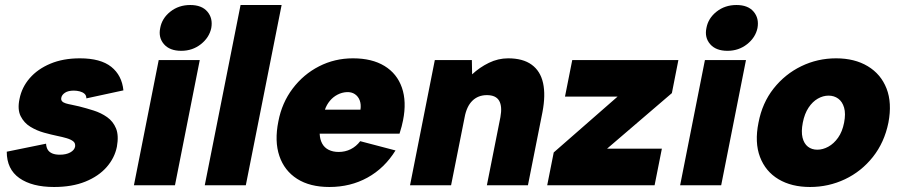

<svg xmlns="http://www.w3.org/2000/svg" viewBox="-20 -740 3598 767"><path d="M164 -166Q165 -151 171 -141.5Q177 -132 189 -127Q201 -122 219 -122Q244 -122 260.5 -131Q277 -140 280 -154Q282 -168 272.5 -175.5Q263 -183 246 -188Q229 -193 209 -197Q185 -202 156 -210Q127 -218 101.5 -233.5Q76 -249 62.5 -276Q49 -303 58 -345Q67 -391 98.5 -427.5Q130 -464 181 -485.5Q232 -507 299 -507Q382 -507 424.5 -473Q467 -439 473 -379L325 -347Q325 -359 317.5 -365.5Q310 -372 298.5 -375Q287 -378 275 -378Q252 -378 239.5 -369.5Q227 -361 225 -350Q223 -341 228 -335.5Q233 -330 243 -327Q253 -324 266.5 -321.5Q280 -319 296 -315Q324 -308 354 -298.5Q384 -289 408 -272Q432 -255 443.5 -227Q455 -199 447 -154Q438 -109 406 -72.5Q374 -36 321 -14.5Q268 7 196 7Q108 7 57.5 -28.5Q7 -64 7 -134Z M614 -500H778L679 0H515ZM704 -537Q658 -537 635 -563.5Q612 -590 620 -628Q627 -667 660.5 -693.5Q694 -720 740 -720Q786 -720 808.5 -693.5Q831 -667 824 -628Q816 -590 782.5 -563.5Q749 -537 704 -537Z M941 -720H1105L962 0H798Z M1296 7Q1218 7 1167 -25.5Q1116 -58 1096 -117Q1076 -176 1092 -255Q1106 -329 1149 -386Q1192 -443 1254.5 -475Q1317 -507 1390 -507Q1466 -507 1516 -476.5Q1566 -446 1585.5 -390Q1605 -334 1590 -259Q1588 -248 1584.5 -235Q1581 -222 1576 -206H1257Q1258 -183 1267 -166.5Q1276 -150 1293 -141.5Q1310 -133 1333 -133Q1359 -133 1381 -144Q1403 -155 1419 -176L1560 -139Q1516 -68 1448 -30.5Q1380 7 1296 7ZM1420 -302Q1423 -323 1417 -339Q1411 -355 1397.5 -364Q1384 -373 1365 -372Q1346 -371 1328.5 -362Q1311 -353 1298 -337.5Q1285 -322 1278 -302Z M1717 -500H1865L1866 -443Q1896 -471 1933 -489Q1970 -507 2010 -507Q2069 -507 2104 -481.5Q2139 -456 2149.5 -408Q2160 -360 2147 -292L2089 0H1925L1979 -272Q1987 -315 1974 -337.5Q1961 -360 1925 -360Q1890 -360 1867 -337.5Q1844 -315 1836 -271L1782 0H1618Z M2664 -368 2405 -146H2624L2595 0H2166L2192 -131L2447 -354H2237L2266 -500H2690Z M2796 -500H2960L2861 0H2697ZM2886 -537Q2840 -537 2817 -563.5Q2794 -590 2802 -628Q2809 -667 2842.5 -693.5Q2876 -720 2922 -720Q2968 -720 2990.5 -693.5Q3013 -667 3006 -628Q2998 -590 2964.5 -563.5Q2931 -537 2886 -537Z M3216 7Q3142 7 3090 -24Q3038 -55 3016 -113Q2994 -171 3010 -250Q3025 -329 3070.5 -386.5Q3116 -444 3181 -475.5Q3246 -507 3320 -507Q3394 -507 3446.5 -475.5Q3499 -444 3521.5 -386.5Q3544 -329 3529 -250Q3513 -171 3467 -113Q3421 -55 3355.5 -24Q3290 7 3216 7ZM3245 -142Q3267 -142 3289 -154Q3311 -166 3328 -190Q3345 -214 3352 -250Q3359 -286 3352 -310Q3345 -334 3328.5 -346Q3312 -358 3290 -358Q3268 -358 3247 -346Q3226 -334 3210 -310Q3194 -286 3187 -250Q3180 -214 3186 -190Q3192 -166 3207.5 -154Q3223 -142 3245 -142Z"/></svg>

Font: Albert Sans Black
Style: Italic
Weight: 900
Italic angle: -11.25°
Designer: Andreas Rasmussen
Foundry: a.Foundry
Version: Version 1.025